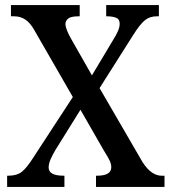

<svg xmlns="http://www.w3.org/2000/svg" viewBox="-20 -734 674 754"><path d="M8 0V-44H13Q47 -44 66.5 -60Q86 -76 110 -114L266 -353L114 -617Q98 -645 79 -657.5Q60 -670 35 -670H23V-714H293V-670H290Q258 -670 247.5 -661Q237 -652 237 -640Q237 -621 259 -582L341 -438L426 -580Q436 -596 443 -611.5Q450 -627 450 -641Q450 -659 435.5 -664.5Q421 -670 399 -670H397V-714H604V-670H596Q568 -670 549 -654.5Q530 -639 504 -598L371 -388L540 -97Q559 -68 577.5 -56Q596 -44 614 -44H626V0H357V-44H361Q417 -44 417 -77Q417 -89 411.5 -101.5Q406 -114 386 -146L296 -303L197 -144Q188 -129 179.5 -110.5Q171 -92 171 -76Q171 -44 230 -44H233V0Z"/></svg>

Font: Noto Serif Bengali SemiCondensed Medium
Style: Regular
Weight: 500
Width: 4
Designer: Juan Bruce, Universal Thirst, Indian Type Foundry and the Monotype Design Team.
Foundry: Monotype Imaging Inc.
Version: Version 2.003; ttfautohint (v1.8.4.7-5d5b)